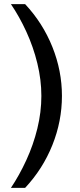

<svg xmlns="http://www.w3.org/2000/svg" viewBox="-20 -755 388 933"><path d="M102 -735Q188 -643 234.5 -527Q281 -411 281 -289Q281 -166 234.5 -50Q188 66 102 158H33Q74 97 108 23Q142 -51 161.5 -130.5Q181 -210 181 -289Q181 -367 161.5 -447Q142 -527 108 -601Q74 -675 33 -735Z"/></svg>

Font: Archivo SemiExpanded Medium
Style: Regular
Weight: 500
Width: 6
Designer: Hector Gatti
Foundry: Omnibus-Type
Version: Version 2.001; ttfautohint (v1.8.3)